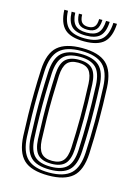

<svg xmlns="http://www.w3.org/2000/svg" viewBox="-117 -824 646 896"><g transform="rotate(15 206.5 -376.0)"><path d="M207 7.8Q124.2 7.8 87.6 -27.1Q51 -62 47.2 -140.5Q45 -192 44 -243.5Q43 -295 43.8 -348.6Q44.5 -402.2 47.2 -459.5Q51.2 -541.2 89.8 -574.5Q128.2 -607.8 207 -607.8Q287.5 -607.8 325 -573.6Q362.5 -539.5 366.2 -459.2Q369.8 -378.2 369.9 -297.9Q370 -217.5 366.2 -140.5Q362 -58.8 323.6 -25.5Q285.2 7.8 207 7.8ZM207 -6.2Q278.2 -6.2 311.6 -37.4Q345 -68.5 348.5 -141.5Q352.2 -214.2 352.4 -292.8Q352.5 -371.2 348.5 -458.5Q345.2 -531.5 311.9 -562.6Q278.5 -593.8 207 -593.8Q135.2 -593.8 101.9 -562.6Q68.5 -531.5 64.8 -458.5Q62 -399 61.2 -345.8Q60.5 -292.5 61.5 -242.5Q62.5 -192.5 64.8 -141.2Q68.2 -69 101.4 -37.6Q134.5 -6.2 207 -6.2ZM207 -20.5Q142.5 -20.5 114 -49.2Q85.5 -78 82.2 -142.5Q80 -195 79 -245.5Q78 -296 78.9 -348.1Q79.8 -400.2 82.5 -457.5Q85.8 -524 115.2 -551.9Q144.8 -579.8 207 -579.8Q269 -579.8 298.5 -552Q328 -524.2 331 -457.8Q333.5 -403 334.4 -351.2Q335.2 -299.5 334.5 -248Q333.8 -196.5 331 -142.5Q327.8 -76.5 298.5 -48.5Q269.2 -20.5 207 -20.5ZM207 -34.8Q261 -34.8 285.8 -60Q310.5 -85.2 313.5 -143.8Q317 -219.5 317.1 -294Q317.2 -368.5 313.5 -456.5Q310.8 -516.8 285 -541.1Q259.2 -565.5 207 -565.5Q151.8 -565.5 127.4 -539.8Q103 -514 100 -456.2Q97.5 -402.5 96.6 -352Q95.8 -301.5 96.5 -250.2Q97.2 -199 100 -143Q103 -84.2 128.1 -59.5Q153.2 -34.8 207 -34.8ZM207 -48.8Q161.8 -48.8 140.9 -70.8Q120 -92.8 117.5 -143.2Q115.2 -198.2 114.2 -248.6Q113.2 -299 114.1 -349.8Q115 -400.5 117.5 -455.8Q120 -508 141.4 -529.6Q162.8 -551.2 207 -551.2Q252 -551.2 272.8 -529.2Q293.5 -507.2 295.8 -455.8Q299.8 -366 299.5 -291.6Q299.2 -217.2 295.8 -144.2Q293.2 -92.8 272.4 -70.8Q251.5 -48.8 207 -48.8ZM207 -62.8Q243 -62.8 259.5 -82Q276 -101.2 278.2 -145Q281.8 -221.2 281.9 -293.1Q282 -365 278.2 -455Q276.2 -498.2 259.9 -517.8Q243.5 -537.2 207 -537.2Q170.2 -537.2 153.9 -517.9Q137.5 -498.5 135.2 -455.2Q132.8 -399.5 131.9 -349.5Q131 -299.5 131.9 -249.6Q132.8 -199.8 135.2 -143.8Q137.5 -101.2 154.1 -82Q170.8 -62.8 207 -62.8ZM207 -640Q141.5 -640 112 -667.6Q82.5 -695.2 79.8 -758.8H97.5Q99.8 -702.8 125.2 -678.5Q150.8 -654.2 207 -654.2Q263.2 -654.2 288.8 -678.5Q314.2 -702.8 316.8 -758.8H334.2Q331.2 -695.2 301.8 -667.6Q272.2 -640 207 -640ZM207 -668.2Q159.8 -668.2 138.4 -689.2Q117 -710.2 115 -758.8H132.5Q134.2 -718 151.5 -700.2Q168.8 -682.5 207 -682.5Q245.2 -682.5 262.5 -700.2Q279.8 -718 281.5 -758.8H299Q297 -710.2 275.6 -689.2Q254.2 -668.2 207 -668.2ZM207 -696.5Q178 -696.5 164.8 -710.9Q151.5 -725.2 150.2 -758.8H166Q166.5 -732.8 176.5 -721.6Q186.5 -710.5 207 -710.5Q227.8 -710.5 237.8 -721.6Q247.8 -732.8 248 -758.8H263.8Q262.5 -725.2 249.2 -710.9Q236 -696.5 207 -696.5Z"/></g></svg>

Font: Big Shoulders Inline Text Thin Medium
Style: Regular
Weight: 500
Version: Version 2.002